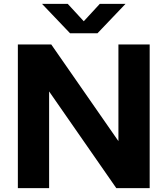

<svg xmlns="http://www.w3.org/2000/svg" viewBox="-20 -969 863 989"><path d="M590 -740H751V0H579L233 -498V0H72V-740H244L590 -242ZM494 -949H626.5L482 -797.5H341L196.5 -949H329L411.5 -859.5Z"/></svg>

Font: Encode Sans Semi Expanded
Style: Bold
Weight: 700
Width: 6
Designer: Multiple Designers
Foundry: Impallari Type
Version: Version 2.000